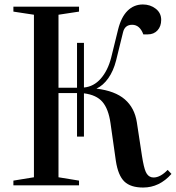

<svg xmlns="http://www.w3.org/2000/svg" viewBox="-20 -830 788 860"><path d="M748 -51Q694 10 621 10Q565 10 537 -17Q509 -44 499 -109L475 -278Q466 -342 439 -373.5Q412 -405 356 -412V-218H325V-413H242V-36L334 -21V0H40V-21L132 -36V-764L40 -778V-800H334V-778L242 -764V-437H325V-638H356V-438Q400 -442 431.5 -478Q463 -514 478 -572L509 -698Q523 -754 551.5 -782Q580 -810 620 -810Q653 -810 677.5 -791Q702 -772 702 -741Q702 -712 685.5 -694Q669 -676 642 -676H622Q606 -719 572 -719Q539 -719 531 -685L500 -559Q488 -512 465 -479.5Q442 -447 412 -433Q495 -423 539 -385Q583 -347 593 -282L616 -131Q624 -80 633 -60Q642 -40 659 -36Q662 -35 668 -35Q698 -35 731 -69Z"/></svg>

Font: Prata
Style: Regular
Weight: 400
Designer: Ivan Petrov
Foundry: Cyreal
Version: Version 2.000